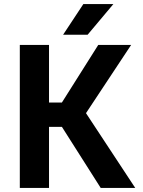

<svg xmlns="http://www.w3.org/2000/svg" viewBox="-20 -920 700 940"><path d="M77 -700H220V-418H283L461 -700H622L401 -366L642 0H473L283 -299H220V0H77ZM388 -900H535L409 -750H289Z"/></svg>

Font: 
Style: 㨦
Weight: 700
Designer: A.Korolkova, Vitaly Kuzmin
Foundry: ParaType Ltd
Version: Version 2.000